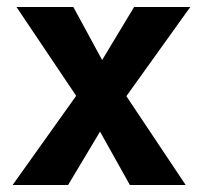

<svg xmlns="http://www.w3.org/2000/svg" viewBox="-20 -527 566 547"><path d="M340 -253 509 0H350L265 -152L174 0H16L197 -254L27 -507H189L271 -356L362 -507H522Z"/></svg>

Font: Hind Bold
Style: Regular
Weight: 700
Designer: Manushi Parikh, Satya Rajpurohit
Foundry: Indian Type Foundry
Version: Version 1.201;PS 1.0;hotconv 1.0.78;makeotf.lib2.5.61930; tt